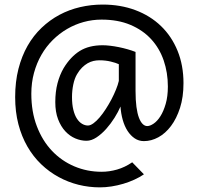

<svg xmlns="http://www.w3.org/2000/svg" viewBox="-20 -706 871 841"><path d="M500.5 -424.8Q488.3 -430.7 465.3 -436.3Q442.4 -441.9 415 -441.9Q402.3 -441.9 389.4 -439Q376.5 -436 364 -429Q351.6 -421.9 339.6 -410.2Q327.6 -398.4 317.4 -380.9Q306.6 -362.8 301 -335.9Q295.4 -309.1 295.4 -280.8Q295.4 -248.5 301.3 -224.9Q307.1 -201.2 317.1 -186Q327.1 -170.9 339.6 -163.6Q352.1 -156.2 365.2 -156.2Q376 -156.2 389.4 -166Q402.8 -175.8 416.5 -191.9Q430.2 -208 443.6 -228.8Q457 -249.5 468.3 -271Q479.5 -292.5 488 -313.5Q496.6 -334.5 500.5 -351.6ZM610.4 57.6Q591.8 70.3 568.8 80.8Q545.9 91.3 520.5 98.9Q495.1 106.4 468.8 110.6Q442.4 114.7 417.5 114.7Q369.6 114.7 323.7 103.3Q277.8 91.8 236.6 69.3Q195.3 46.9 160.4 13.4Q125.5 -20 100.1 -64Q74.7 -107.9 60.5 -162.1Q46.4 -216.3 46.4 -280.8Q46.4 -348.1 60.8 -404.3Q75.2 -460.4 100.8 -505.4Q126.5 -550.3 162.1 -584.2Q197.8 -618.2 240.2 -640.9Q282.7 -663.6 330.8 -674.8Q378.9 -686 429.7 -686Q507.8 -686 573 -661.6Q638.2 -637.2 685.1 -592Q731.9 -546.9 757.8 -483.4Q783.7 -419.9 783.7 -341.8Q783.7 -280.8 768.6 -233.6Q753.4 -186.5 729 -154.1Q704.6 -121.6 673.6 -104.7Q642.6 -87.9 610.4 -87.9Q587.9 -87.9 569.8 -100.1Q551.8 -112.3 538.6 -132.8Q525.4 -153.3 517.6 -180.9Q509.8 -208.5 507.8 -239.3Q498 -216.3 481.7 -190.2Q465.3 -164.1 445.3 -141.6Q425.3 -119.1 402.8 -104.2Q380.4 -89.4 358.9 -89.4Q334.5 -89.4 310.1 -99.6Q285.6 -109.9 266.1 -130.9Q246.6 -151.9 234.4 -183.6Q222.2 -215.3 222.2 -258.8Q222.2 -304.2 231.9 -341.3Q241.7 -378.4 258.8 -407.7Q289.1 -457.5 329.3 -482.7Q369.6 -507.8 429.7 -507.8Q444.3 -507.8 462.9 -505.6Q481.4 -503.4 500.7 -499.5Q520 -495.6 538.8 -490.2Q557.6 -484.9 573.7 -478.5V-307.6Q573.7 -267.1 577.6 -238Q581.5 -209 588.6 -190.4Q595.7 -171.9 605 -162.8Q614.3 -153.8 625 -153.8Q637.2 -153.8 653.1 -164.6Q668.9 -175.3 682.6 -196.8Q696.3 -218.3 705.8 -251Q715.3 -283.7 715.3 -327.1Q715.3 -387.7 697 -441.2Q678.7 -494.6 642.1 -534.4Q605.5 -574.2 551 -597.2Q496.6 -620.1 424.8 -620.1Q384.8 -620.1 346.4 -609.6Q308.1 -599.1 273.9 -579.1Q239.7 -559.1 210.9 -530.5Q182.1 -502 161.4 -465.8Q140.6 -429.7 128.9 -386.7Q117.2 -343.8 117.2 -295.4Q117.2 -216.3 141.4 -153.1Q165.5 -89.8 207.3 -45.7Q249 -1.5 305.2 22.5Q361.3 46.4 424.8 46.4Q459 46.4 492.9 36.6Q526.9 26.9 559.1 4.9Z"/></svg>

Font: Andika New Basic
Style: Regular
Weight: 400
Designer: Victor Gaultney, Annie Olsen, Julie Remington, Don Collingsworth, Eric Hays
Foundry: SIL International
Version: Version 5.500